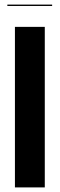

<svg xmlns="http://www.w3.org/2000/svg" viewBox="-20 -816 260 836"><path d="M175 -699V0H45V-699ZM207 -790H12V-796H207Z"/></svg>

Font: Moniqa Black Display
Style: Regular
Weight: 900
Designer: Rajesh Rajput
Foundry: Rajesh Rajput
Version: Version 1.000